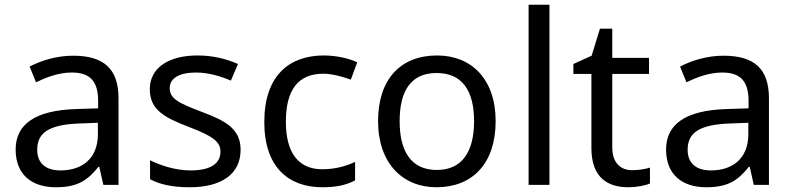

<svg xmlns="http://www.w3.org/2000/svg" viewBox="-20 -780 3345 810"><path d="M288 -545C218 -545 152 -524 105 -499L132 -433C176 -454 227 -474 283 -474C353 -474 394 -444 394 -355V-323L303 -320C128 -315 46 -256 46 -149C46 -40 118 10 215 10C305 10 348 -17 395 -76H399L416 0H480V-365C480 -490 418 -545 288 -545ZM314 -259 393 -262V-214C393 -110 325 -61 235 -61C177 -61 137 -88 137 -148C137 -216 180 -254 314 -259Z M995 -148C995 -234 936 -269 834 -307C731 -346 696 -364 696 -409C696 -449 735 -474 807 -474C859 -474 909 -459 954 -440L984 -510C934 -532 878 -546 813 -546C693 -546 612 -495 612 -404C612 -316 674 -284 778 -244C883 -204 910 -180 910 -140C910 -92 872 -61 783 -61C720 -61 655 -83 613 -104V-24C654 -2 706 10 781 10C912 10 995 -44 995 -148Z M1340 10C1401 10 1442 0 1478 -19V-97C1441 -80 1397 -66 1339 -66C1238 -66 1186 -137 1186 -266C1186 -400 1237 -469 1344 -469C1381 -469 1428 -456 1460 -444L1487 -517C1455 -533 1400 -546 1346 -546C1202 -546 1095 -463 1095 -265C1095 -75 1197 10 1340 10Z M2071 -269C2071 -446 1969 -546 1824 -546C1670 -546 1575 -446 1575 -269C1575 -91 1679 10 1821 10C1974 10 2071 -91 2071 -269ZM1666 -269C1666 -396 1713 -472 1822 -472C1931 -472 1980 -396 1980 -269C1980 -142 1931 -63 1823 -63C1714 -63 1666 -142 1666 -269Z M2298 0V-760H2210V0Z M2647 -62C2598 -62 2563 -93 2563 -158V-468H2718V-536H2563V-659H2511L2476 -545L2399 -510V-468H2475V-156C2475 -26 2548 10 2632 10C2664 10 2703 3 2722 -6V-73C2705 -67 2673 -62 2647 -62Z M3032 -545C2962 -545 2896 -524 2849 -499L2876 -433C2920 -454 2971 -474 3027 -474C3097 -474 3138 -444 3138 -355V-323L3047 -320C2872 -315 2790 -256 2790 -149C2790 -40 2862 10 2959 10C3049 10 3092 -17 3139 -76H3143L3160 0H3224V-365C3224 -490 3162 -545 3032 -545ZM3058 -259 3137 -262V-214C3137 -110 3069 -61 2979 -61C2921 -61 2881 -88 2881 -148C2881 -216 2924 -254 3058 -259Z"/></svg>

Font: Noto Sans Psalter Pahlavi
Style: Regular
Weight: 400
Designer: Monotype Design Team
Foundry: Monotype Imaging Inc.
Version: Version 2.002